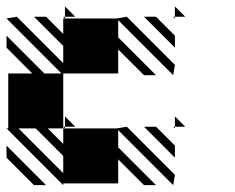

<svg xmlns="http://www.w3.org/2000/svg" viewBox="-25 -556 712 582"><path d="M505.2 -166.7 500 -171.9H505.2ZM505.2 -78.1 411.5 -171.9H447.9L505.2 -114.6ZM166.7 5.2 -5.2 -166.7H0V-333.3H72.9L-5.2 -411.5V-447.9L109.4 -333.3H161.5L-5.2 -500L26 -505.2L166.7 -364.6V-416.7L78.1 -505.2H114.6L166.7 -453.1V-500H171.9L166.7 -505.2H171.9V-500H328.1L359.4 -505.2L505.2 -359.4L500 -328.1L333.3 -494.8V-442.7L447.9 -328.1H411.5L333.3 -406.2V-333.3H166.7V-328.1V-171.9H171.9V-166.7L166.7 -171.9V-166.7H328.1L359.4 -171.9L505.2 -26L500 5.2L333.3 -161.5V-109.4L447.9 5.2H411.5L333.3 -72.9V0H166.7ZM78.1 5.2 -5.2 -78.1V-114.6L114.6 5.2ZM505.2 -500 500 -505.2H505.2ZM505.2 -411.5 411.5 -505.2H447.9L505.2 -447.9ZM505.2 -171.9H536.5L505.2 -203.1ZM171.9 -171.9H203.1L171.9 -203.1ZM505.2 -505.2H536.5L505.2 -536.5ZM171.9 -505.2H203.1L171.9 -536.5ZM166.7 -31.2V-83.3L83.3 -166.7H31.2ZM166.7 -119.8V-166.7H119.8Z"/></svg>

Font: 0xA000-Monochrome
Style: Monochrome
Weight: 400
Version: Version 0.1